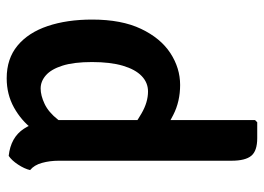

<svg xmlns="http://www.w3.org/2000/svg" viewBox="-128 -648 789 574"><g transform="rotate(90 267.0 -361.5)"><path d="M461 -142Q461 -115.5 467.5 -92Q474 -68.5 489 -56.5Q485 -39.5 472.5 -20.5Q460 -1.5 446.5 7.5Q391 1.5 365.2 -38.2Q339.5 -78 339.5 -131.5V-729L346 -735.5H393.5Q431.5 -735.5 446.2 -717.8Q461 -700 461 -658.5ZM39 -242Q39 -330 66.8 -388.2Q94.5 -446.5 139.2 -475.8Q184 -505 234.5 -505Q284 -505 324 -484.5Q364 -464 398.5 -440.5L381.5 -347.5Q352.5 -370.5 319.2 -389.8Q286 -409 254 -409Q227.5 -409 207.8 -390Q188 -371 177 -333.8Q166 -296.5 166 -241.5Q166 -187 176.8 -153.2Q187.5 -119.5 205.5 -103.8Q223.5 -88 245 -88Q266 -88 291 -99.8Q316 -111.5 338.2 -139.8Q360.5 -168 374 -216L400.5 -135Q393 -98.5 367 -64.2Q341 -30 301.8 -8.2Q262.5 13.5 214.5 13.5Q156 13.5 117 -18.8Q78 -51 58.5 -108.8Q39 -166.5 39 -242Z"/></g></svg>

Font: Signika Negative Light SemiBold
Style: Regular
Weight: 600
Version: Version 2.001